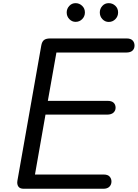

<svg xmlns="http://www.w3.org/2000/svg" viewBox="-20 -1166 851 1186"><path d="M126.5 0Q102.5 0 93.2 -14Q84 -28 87.5 -49.5L235 -885Q239 -908 251.2 -918.2Q263.5 -928.5 290.5 -928.5H762Q787.5 -928.5 799.2 -916Q811 -903.5 811 -884.5Q811 -865 798.2 -853.2Q785.5 -841.5 760 -841.5H328.5L275.5 -543H644.5Q669.5 -543 681.8 -531.5Q694 -520 694 -500.5Q694 -482.5 680.8 -470.2Q667.5 -458 641.5 -458H261L196 -88H619.5Q646 -88 657.2 -75.2Q668.5 -62.5 668.5 -45Q668.5 -25.5 655.8 -12.8Q643 0 618.5 0ZM651.5 -1030.5Q629 -1030.5 612.8 -1047.5Q596.5 -1064.5 596.5 -1089Q596.5 -1112 612 -1129.2Q627.5 -1146.5 651.5 -1146.5Q675 -1146.5 692.2 -1130.5Q709.5 -1114.5 709.5 -1089Q709.5 -1065 692.8 -1047.8Q676 -1030.5 651.5 -1030.5ZM447 -1031Q424.5 -1031 408.2 -1048Q392 -1065 392 -1089Q392 -1112 407.8 -1129.2Q423.5 -1146.5 447 -1146.5Q470 -1146.5 487.2 -1130.2Q504.5 -1114 504.5 -1089Q504.5 -1065 487.8 -1048Q471 -1031 447 -1031Z"/></svg>

Font: Edu AU VIC WA NT Pre Medium
Style: Regular
Weight: 500
Designer: Tina and Corey Anderson, Eben Sorkin, Mirko Velimirovic
Foundry: Google for Education
Version: Version 1.001